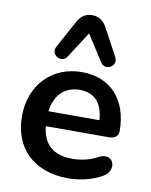

<svg xmlns="http://www.w3.org/2000/svg" viewBox="-87 -838 716 913"><g transform="rotate(10 271.0 -382.0)"><path d="M355 -729C339 -759 315 -774 284 -774C253 -774 230 -759 214 -729L142 -597C119 -555 179 -522 203 -560L284 -686L365 -560C389 -522 449 -555 426 -597ZM306 10C358 10 424 -4 471 -33C531 -70 497 -153 428 -114C389 -92 342 -85 308 -85C218 -85 167 -128 158 -216H460C491 -216 508 -229 508 -253C508 -405 422 -499 283 -499C140 -499 38 -395 38 -244C38 -88 140 10 306 10ZM288 -414C359 -414 399 -370 404 -288H158C168 -366 214 -414 288 -414Z"/></g></svg>

Font: Nunito
Style: Bold
Weight: 700
Designer: Vernon Adams
Foundry: Vernon Adams
Version: Version 3.602